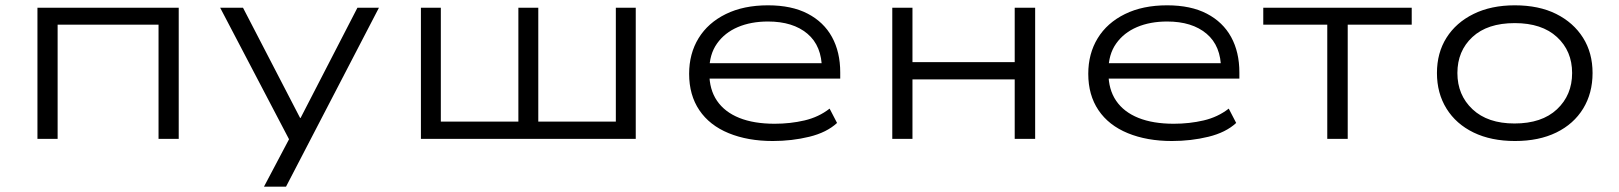

<svg xmlns="http://www.w3.org/2000/svg" viewBox="-20 -523 6098 723"><path d="M121 0V-494H653V0H577V-430H197V0Z M974 180 1086 -32V35L809 -494H895L1110 -79H1112L1326 -494H1407L1057 180Z M1565 0V-494H1640V-65H1932V-494H2007V-65H2299V-494H2374V0Z M2890 8Q2796 8 2724 -21.5Q2652 -51 2613.5 -108Q2575 -165 2575 -245Q2575 -321 2610.5 -379Q2646 -437 2713 -470Q2780 -503 2872 -503Q2961 -503 3021.5 -471.5Q3082 -440 3113 -383.5Q3144 -327 3144 -250V-227H2628V-285H3101L3075 -262Q3075 -350 3020.5 -396Q2966 -442 2872 -442Q2808 -442 2758.5 -421Q2709 -400 2680 -359Q2651 -318 2651 -258V-248Q2651 -186 2680 -143.5Q2709 -101 2764 -79Q2819 -57 2897 -57Q2956 -57 3009.5 -69.5Q3063 -82 3104 -114L3132 -60Q3093 -24 3027.5 -8Q2962 8 2890 8Z M3340 0V-494H3416V-289H3801V-494H3878V0H3801V-224H3416V0Z M4393 8Q4299 8 4227 -21.5Q4155 -51 4116.5 -108Q4078 -165 4078 -245Q4078 -321 4113.5 -379Q4149 -437 4216 -470Q4283 -503 4375 -503Q4464 -503 4524.5 -471.5Q4585 -440 4616 -383.5Q4647 -327 4647 -250V-227H4131V-285H4604L4578 -262Q4578 -350 4523.5 -396Q4469 -442 4375 -442Q4311 -442 4261.5 -421Q4212 -400 4183 -359Q4154 -318 4154 -258V-248Q4154 -186 4183 -143.5Q4212 -101 4267 -79Q4322 -57 4400 -57Q4459 -57 4512.5 -69.5Q4566 -82 4607 -114L4635 -60Q4596 -24 4530.5 -8Q4465 8 4393 8Z M4978 0V-430H4737V-494H5296V-430H5055V0Z M5685 8Q5595 8 5529 -24Q5463 -56 5427 -114Q5391 -172 5391 -248Q5391 -324 5427 -381Q5463 -438 5529 -470.5Q5595 -503 5684 -503Q5775 -503 5840 -470.5Q5905 -438 5941 -381Q5977 -324 5977 -248Q5977 -172 5941.5 -114Q5906 -56 5840.5 -24Q5775 8 5685 8ZM5683 -58Q5786 -58 5843 -111.5Q5900 -165 5900 -248Q5900 -331 5843 -383.5Q5786 -436 5684 -436Q5581 -436 5524.5 -383.5Q5468 -331 5468 -248Q5468 -165 5525 -111.5Q5582 -58 5683 -58Z"/></svg>

Font: Nunito Sans 7pt Expanded Light
Style: Regular
Weight: 300
Width: 7
Designer: Vernon Adams
Foundry: Vernon Adams
Version: Version 3.101;gftools[0.9.27]